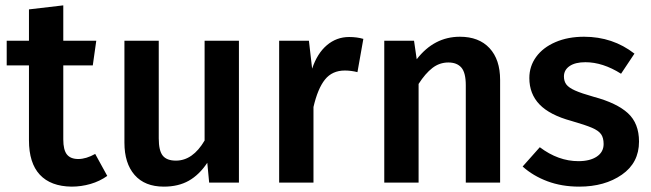

<svg xmlns="http://www.w3.org/2000/svg" viewBox="-20 -681 2428 716"><path d="M380 -25Q352 -5 317.5 5Q283 15 247 15Q169 14 128.5 -29.5Q88 -73 88 -158V-437H5V-529H88V-646L216 -661V-529H339L326 -437H216V-161Q216 -122 229.5 -105Q243 -88 272 -88Q301 -88 335 -107Z M871 0H760L753 -74Q723 -29 684 -7Q645 15 591 15Q520 15 482 -28.5Q444 -72 444 -149V-529H572V-165Q572 -119 587 -100.5Q602 -82 636 -82Q699 -82 743 -157V-529H871Z M1335 -536 1313 -412Q1289 -418 1266 -418Q1219 -418 1192 -384.5Q1165 -351 1149 -282V0H1021V-529H1132L1144 -425Q1163 -482 1199 -512.5Q1235 -543 1282 -543Q1311 -543 1335 -536Z M1845 -383V0H1717V-363Q1717 -410 1700.5 -429Q1684 -448 1652 -448Q1619 -448 1592.5 -427.5Q1566 -407 1541 -368V0H1413V-529H1524L1534 -460Q1599 -544 1695 -544Q1766 -544 1805.5 -501.5Q1845 -459 1845 -383Z M2346 -481 2296 -406Q2228 -449 2163 -449Q2125 -449 2104 -434.5Q2083 -420 2083 -396Q2083 -378 2092 -366Q2101 -354 2124.5 -343.5Q2148 -333 2194 -320Q2280 -297 2321.5 -259Q2363 -221 2363 -153Q2363 -74 2299 -29.5Q2235 15 2140 15Q2075 15 2021.5 -5Q1968 -25 1929 -60L1993 -132Q2062 -80 2137 -80Q2180 -80 2205.5 -97Q2231 -114 2231 -144Q2231 -167 2221.5 -180.5Q2212 -194 2187.5 -204.5Q2163 -215 2111 -230Q2030 -252 1992 -291.5Q1954 -331 1954 -390Q1954 -434 1979.5 -469Q2005 -504 2051.5 -524Q2098 -544 2158 -544Q2265 -544 2346 -481Z"/></svg>

Font: Fira Sans Medium
Style: Regular
Weight: 500
Designer: bBox Type GmbH & Carrois Corporate GbR & Edenspiekermann AG
Foundry: bBox Type GmbH & Carrois Corporate GbR & Edenspiekermann AG
Version: Version 4.301